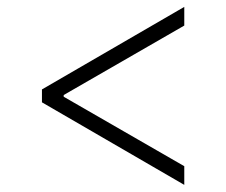

<svg xmlns="http://www.w3.org/2000/svg" viewBox="-20 -552 650 552"><path d="M100.6 -294.9 509.8 -532.2V-478.5L163.1 -278.8V-273.9L509.8 -74.2V-20.5L100.6 -257.8Z"/></svg>

Font: Pretendard JP ExtraLight
Style: Regular
Weight: 200
Designer: Base glyphs from Inter by Rasmus Andersson; Hangeul glyphs from Noto Sans CJK(Source Han Sans) by Jang Soo-young and Kan
Foundry: Kil Hyung-jin
Version: Version 1.309